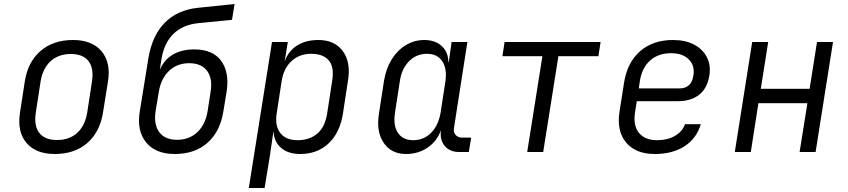

<svg xmlns="http://www.w3.org/2000/svg" viewBox="-20 -760 4240 960"><path d="M254 10Q159 10 112 -46Q65 -102 80 -197L104 -353Q119 -450 182.5 -505Q246 -560 345 -560Q440 -560 487.5 -504Q535 -448 520 -353L495 -197Q479 -99 416 -44.5Q353 10 254 10ZM265 -60Q327 -60 366 -95.5Q405 -131 416 -197L440 -353Q450 -419 422.5 -454.5Q395 -490 334 -490Q273 -490 233.5 -454.5Q194 -419 183 -353L159 -197Q149 -131 176.5 -95.5Q204 -60 265 -60Z M854 10Q758 10 710.5 -48Q663 -106 679 -204L721 -463Q739 -579 802 -644.5Q865 -710 970 -721L1153 -740L1140 -661L970 -644Q893 -636 846.5 -590Q800 -544 787 -463L779 -410Q799 -460 843.5 -486.5Q888 -513 951 -513Q1044 -513 1086 -455.5Q1128 -398 1113 -301L1097 -204Q1081 -102 1017.5 -46Q954 10 854 10ZM866 -61Q926 -61 966.5 -99Q1007 -137 1018 -204L1033 -301Q1044 -367 1015.5 -405.5Q987 -444 926 -444Q865 -444 825 -405.5Q785 -367 774 -301L758 -204Q748 -137 776.5 -99Q805 -61 866 -61Z M1224 180 1340 -550H1419L1403 -451Q1420 -503 1464 -531.5Q1508 -560 1572 -560Q1653 -560 1694 -504.5Q1735 -449 1720 -357L1695 -194Q1680 -97 1623.5 -43.5Q1567 10 1481 10Q1421 10 1385.5 -20.5Q1350 -51 1348 -102H1347L1330 15L1303 180ZM1468 -59Q1527 -59 1566 -91.5Q1605 -124 1616 -194L1641 -357Q1652 -426 1623.5 -458.5Q1595 -491 1536 -491Q1477 -491 1437.5 -454.5Q1398 -418 1388 -353L1364 -197Q1353 -132 1381 -95.5Q1409 -59 1468 -59Z M2010 10Q1936 10 1898 -46.5Q1860 -103 1875 -193L1900 -356Q1910 -417 1938.5 -463Q1967 -509 2009.5 -534.5Q2052 -560 2101 -560Q2156 -560 2188.5 -530Q2221 -500 2222 -450H2224L2238 -550H2317L2250 -121Q2246 -99 2258 -85.5Q2270 -72 2291 -72H2336L2324 0H2276Q2228 0 2203 -31Q2178 -62 2185 -110Q2166 -55 2119 -22.5Q2072 10 2010 10ZM2046 -59Q2099 -59 2135.5 -96Q2172 -133 2183 -197L2207 -353Q2216 -416 2191.5 -453.5Q2167 -491 2115 -491Q2062 -491 2025 -453.5Q1988 -416 1979 -353L1955 -197Q1945 -133 1969.5 -96Q1994 -59 2046 -59Z M2616 0 2692 -479H2492L2503 -550H2983L2972 -479H2772L2696 0Z M3254 10Q3158 10 3110 -48Q3062 -106 3078 -205L3100 -345Q3116 -448 3180.5 -504Q3245 -560 3345 -560Q3407 -560 3450.5 -537Q3494 -514 3514.5 -473.5Q3535 -433 3527 -383Q3517 -319 3476 -286.5Q3435 -254 3369 -254H3164L3155 -197Q3145 -133 3174.5 -96Q3204 -59 3266 -59Q3317 -59 3354.5 -80.5Q3392 -102 3405 -139H3484Q3463 -68 3403 -29Q3343 10 3254 10ZM3174 -318H3379Q3406 -318 3424 -333.5Q3442 -349 3447 -383Q3455 -431 3424.5 -462.5Q3394 -494 3335 -494Q3271 -494 3230 -457Q3189 -420 3179 -353Z M3654 0 3741 -550H3821L3784 -316H4028L4065 -550H4145L4058 0H3978L4017 -244H3772L3734 0Z"/></svg>

Font: JetBrains Mono NL Light
Style: Italic
Weight: 300
Italic angle: -9°
Designer: Philipp Nurullin, Konstantin Bulenkov
Foundry: JetBrains
Version: Version 2.304; ttfautohint (v1.8.4.7-5d5b)